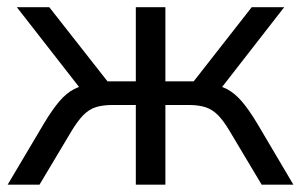

<svg xmlns="http://www.w3.org/2000/svg" viewBox="-20 -506 825 526"><path d="M0.9 0 100.7 -168.2Q123.5 -206 142.5 -228.3Q161.5 -250.6 182.5 -261.6Q203.5 -272.5 231 -275.5L210.1 -250.4L26.1 -486.3H115L274.5 -283.1H352.1V-486.3H433.1V-283.1H510.6L669.6 -486.3H758.6L575 -250.4L553.6 -275.5Q581.7 -272.5 602.4 -261.6Q623.1 -250.6 642.4 -228.3Q661.6 -206 684.4 -168.2L783.8 0H696.9L609 -147.2Q592.3 -175.5 576.9 -190.9Q561.5 -206.3 542.6 -212.4Q523.6 -218.4 495.8 -218.4H433.1V0H352.1V-218.4H289.3Q261.5 -218.4 242.6 -212.4Q223.6 -206.3 208.5 -190.9Q193.3 -175.5 176.1 -147.2L88.2 0Z"/></svg>

Font: Nunito Sans 12pt ExtraLight
Style: Regular
Weight: 200
Designer: Vernon Adams
Foundry: Vernon Adams
Version: Version 3.101;gftools[0.9.27]